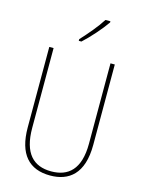

<svg xmlns="http://www.w3.org/2000/svg" viewBox="-139 -1031 833 1121"><g transform="rotate(15 277.0 -470.5)"><path d="M385 -944V-951H355C323 -901 281 -852 236 -803V-793H252C295 -832 352 -896 385 -944ZM475 -228V-714H449V-228C449 -72 379 -15 277 -15C169 -15 105 -79 105 -232V-714H79V-228C79 -66 150 10 277 10C390 10 475 -52 475 -228Z"/></g></svg>

Font: Noto Sans Ethiopic Condensed Thin
Style: Regular
Weight: 100
Width: 3
Designer: Monotype Design Team
Foundry: Monotype Imaging Inc.
Version: Version 2.102